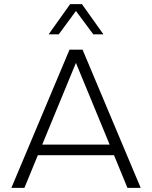

<svg xmlns="http://www.w3.org/2000/svg" viewBox="-20 -908 735 928"><path d="M660 0 379 -668H316L35 0H98L163 -158H531L596 0ZM510 -209H184L347 -604ZM480 -742 376 -888H319L215 -742H264L347 -855L431 -742Z"/></svg>

Font: Gantari Light
Style: Regular
Weight: 300
Designer: Anugrah Pasau
Foundry: Lafontype
Version: Version 1.000